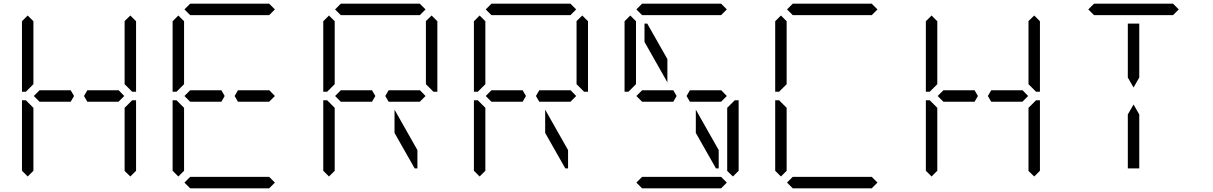

<svg xmlns="http://www.w3.org/2000/svg" viewBox="-20 -1020 6568 1040"><path d="M207 -469H194L163 -500L194 -531H207H331H355H363L381 -500L363 -469H355H331ZM655 -436 696 -477H717V-95L686 -64L655 -94ZM686 -936 717 -905V-523H696L655 -564V-906ZM130 -64 99 -95V-477H120L130 -467L161 -436V-125V-108V-95ZM130 -533 120 -523H99V-905L130 -936L161 -905V-892V-564ZM609 -531H623L653 -500L622 -469H609H485H461H453L435 -500L453 -531H461H485Z M979 -969 1010 -1000H1438L1469 -969L1438 -938H1436H1255H1193H1012H1010ZM1023 -469H1010L979 -500L1010 -531H1023H1147H1171H1179L1197 -500L1179 -469H1171H1147ZM1469 -31 1438 0H1010L979 -31L1010 -62H1012H1193H1255H1436H1438ZM946 -64 915 -95V-477H936L946 -467L977 -436V-125V-108V-95ZM946 -533 936 -523H915V-905L946 -936L977 -905V-892V-564ZM1425 -531H1439L1469 -500L1438 -469H1425H1301H1277H1269L1251 -500L1269 -531H1277H1301Z M1795 -969 1826 -1000H2254L2285 -969L2254 -938H2252H2071H2009H1828H1826ZM1839 -469H1826L1795 -500L1826 -531H1839H1963H1987H1995L2013 -500L1995 -469H1987H1963ZM2117 -300V-426L2241 -207V-108H2226ZM2318 -936 2349 -905V-523H2328L2287 -564V-906ZM1762 -64 1731 -95V-477H1752L1762 -467L1793 -436V-125V-108V-95ZM1762 -533 1752 -523H1731V-905L1762 -936L1793 -905V-892V-564ZM2241 -531H2255L2285 -500L2254 -469H2241H2117H2093H2085L2067 -500L2085 -531H2093H2117Z M2611 -969 2642 -1000H3070L3101 -969L3070 -938H3068H2887H2825H2644H2642ZM2655 -469H2642L2611 -500L2642 -531H2655H2779H2803H2811L2829 -500L2811 -469H2803H2779ZM2933 -300V-426L3057 -207V-108H3042ZM3134 -936 3165 -905V-523H3144L3103 -564V-906ZM2578 -64 2547 -95V-477H2568L2578 -467L2609 -436V-125V-108V-95ZM2578 -533 2568 -523H2547V-905L2578 -936L2609 -905V-892V-564ZM3057 -531H3071L3101 -500L3070 -469H3057H2933H2909H2901L2883 -500L2901 -531H2909H2933Z M3427 -969 3458 -1000H3886L3917 -969L3886 -938H3884H3703H3641H3460H3458ZM3471 -469H3458L3427 -500L3458 -531H3471H3595H3619H3627L3645 -500L3627 -469H3619H3595ZM3595 -700V-574L3471 -793V-892H3486ZM3749 -300V-426L3873 -207V-108H3858ZM3917 -31 3886 0H3458L3427 -31L3458 -62H3460H3641H3703H3884H3886ZM3919 -436 3960 -477H3981V-95L3950 -64L3919 -94ZM3394 -533 3384 -523H3363V-905L3394 -936L3425 -905V-892V-564ZM3873 -531H3887L3917 -500L3886 -469H3873H3749H3725H3717L3699 -500L3717 -531H3725H3749Z M4243 -969 4274 -1000H4702L4733 -969L4702 -938H4700H4519H4457H4276H4274ZM4733 -31 4702 0H4274L4243 -31L4274 -62H4276H4457H4519H4700H4702ZM4210 -64 4179 -95V-477H4200L4210 -467L4241 -436V-125V-108V-95ZM4210 -533 4200 -523H4179V-905L4210 -936L4241 -905V-892V-564Z M5103 -469H5090L5059 -500L5090 -531H5103H5227H5251H5259L5277 -500L5259 -469H5251H5227ZM5551 -436 5592 -477H5613V-95L5582 -64L5551 -94ZM5582 -936 5613 -905V-523H5592L5551 -564V-906ZM5026 -64 4995 -95V-477H5016L5026 -467L5057 -436V-125V-108V-95ZM5026 -533 5016 -523H4995V-905L5026 -936L5057 -905V-892V-564ZM5505 -531H5519L5549 -500L5518 -469H5505H5381H5357H5349L5331 -500L5349 -531H5357H5381Z M5875 -969 5906 -1000H6334L6365 -969L6334 -938H6332H6151H6089H5908H5906ZM6151 -382V-108H6089V-382V-400L6120 -454L6151 -400ZM6089 -892H6151V-618V-600L6120 -546L6089 -600V-618Z"/></svg>

Font: DSEG14 Classic Mini
Style: Light
Weight: 300
Designer: Keshikan(Twitter:@keshinomi_88pro)
Version: Version 0.46